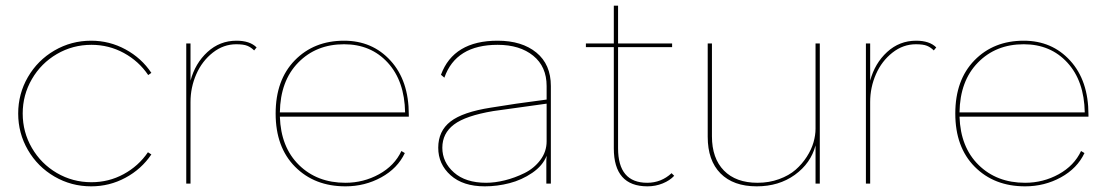

<svg xmlns="http://www.w3.org/2000/svg" viewBox="-20 -655 3953 685"><path d="M305.2 -509.8Q370.6 -509.8 427.7 -478.8Q484.9 -447.8 520 -395L508.8 -387.2Q475.1 -437 421.6 -466.1Q368.2 -495.1 306.2 -495.1Q239.3 -495.1 182.9 -462.2Q126.5 -429.2 93.8 -372.8Q61 -316.4 61 -250Q61 -183.6 93.8 -127.2Q126.5 -70.8 182.9 -37.8Q239.3 -4.9 306.2 -4.9Q368.2 -4.9 421.1 -33.7Q474.1 -62.5 507.8 -111.8L520 -104Q484.4 -51.3 427.5 -20.8Q370.6 9.8 305.2 9.8Q234.4 9.8 174.3 -25.1Q114.3 -60.1 79.6 -119.9Q44.9 -179.7 44.9 -250Q44.9 -320.3 79.6 -380.1Q114.3 -439.9 174.3 -474.9Q234.4 -509.8 305.2 -509.8Z M823.7 -509.8Q871.6 -509.8 895.5 -485.8L886.7 -475.1Q875.5 -486.3 862.1 -491.7Q848.6 -497.1 822.8 -497.1Q777.3 -497.1 739.3 -467.3Q701.2 -437.5 680.4 -390.4Q659.7 -343.3 659.7 -291V0H644.5V-500H659.7V-367.2Q676.3 -429.2 720.2 -469.5Q764.2 -509.8 823.7 -509.8Z M1212.4 9.8Q1102.1 9.8 1032.7 -60.1Q963.4 -129.9 963.4 -250Q963.4 -369.6 1031.7 -439.7Q1100.1 -509.8 1207.5 -509.8Q1308.6 -509.8 1373.5 -438.5Q1438.5 -367.2 1438.5 -246.1V-238.8H978.5Q981.9 -129.9 1046.6 -66.4Q1111.3 -2.9 1212.4 -2.9Q1276.9 -2.9 1332.3 -33.4Q1387.7 -64 1412.1 -116.2L1424.3 -108.9Q1398.4 -54.2 1340.1 -22.2Q1281.7 9.8 1212.4 9.8ZM978.5 -253.9H1425.3Q1423.3 -366.2 1363.3 -431.6Q1303.2 -497.1 1207.5 -497.1Q1107.9 -497.1 1043.9 -431.6Q980 -366.2 978.5 -253.9Z M1755.4 -509.8Q1841.8 -509.8 1893.6 -467.5Q1945.3 -425.3 1945.3 -348.1V-76.2V0H1929.2V-82L1930.2 -99.1Q1916.5 -64 1878.9 -38.3Q1841.3 -12.7 1797.6 -1.5Q1753.9 9.8 1709.5 9.8Q1631.8 9.8 1587.6 -29.8Q1543.5 -69.3 1543.5 -127.9Q1543.5 -187.5 1587.2 -221.4Q1630.9 -255.4 1731.4 -271Q1812.5 -284.7 1930.2 -299.8V-348.1Q1930.2 -417.5 1882.3 -456.3Q1834.5 -495.1 1755.4 -495.1Q1606.4 -495.1 1565.4 -377.9L1553.2 -388.2Q1598.1 -509.8 1755.4 -509.8ZM1558.1 -127.9Q1558.1 -76.2 1599.6 -39.6Q1641.1 -2.9 1714.4 -2.9Q1745.6 -2.9 1781.2 -11.7Q1816.9 -20.5 1851.1 -37.4Q1885.3 -54.2 1907.7 -84Q1930.2 -113.8 1930.2 -150.9V-285.2L1740.2 -258.8Q1641.1 -242.2 1599.6 -210.7Q1558.1 -179.2 1558.1 -127.9Z M2185.1 -126Q2185.1 -2.9 2289.1 -2.9Q2338.9 -2.9 2376 -37.1L2385.3 -27.8Q2370.1 -11.2 2344.5 -0.7Q2318.8 9.8 2290 9.8Q2169.9 9.8 2169.9 -126V-486.8H2070.3V-500H2169.9V-634.8H2185.1V-500H2377.9V-486.8H2185.1Z M2679.7 9.8Q2596.2 9.8 2550.5 -36.4Q2504.9 -82.5 2504.9 -167V-500H2520V-168.9Q2520 -90.3 2562.7 -46.6Q2605.5 -2.9 2682.6 -2.9Q2724.1 -2.9 2759.5 -15.9Q2794.9 -28.8 2818.4 -49.3Q2841.8 -69.8 2858.4 -95.7Q2875 -121.6 2882.3 -147Q2889.6 -172.4 2889.6 -195.8V-500H2904.8V0H2889.6V-136.2Q2872.6 -72.3 2815.7 -31.2Q2758.8 9.8 2679.7 9.8Z M3248.5 -509.8Q3296.4 -509.8 3320.3 -485.8L3311.5 -475.1Q3300.3 -486.3 3286.9 -491.7Q3273.4 -497.1 3247.6 -497.1Q3202.1 -497.1 3164.1 -467.3Q3126 -437.5 3105.2 -390.4Q3084.5 -343.3 3084.5 -291V0H3069.3V-500H3084.5V-367.2Q3101.1 -429.2 3145 -469.5Q3189 -509.8 3248.5 -509.8Z M3637.2 9.8Q3526.9 9.8 3457.5 -60.1Q3388.2 -129.9 3388.2 -250Q3388.2 -369.6 3456.5 -439.7Q3524.9 -509.8 3632.3 -509.8Q3733.4 -509.8 3798.3 -438.5Q3863.3 -367.2 3863.3 -246.1V-238.8H3403.3Q3406.7 -129.9 3471.4 -66.4Q3536.1 -2.9 3637.2 -2.9Q3701.7 -2.9 3757.1 -33.4Q3812.5 -64 3836.9 -116.2L3849.1 -108.9Q3823.2 -54.2 3764.9 -22.2Q3706.5 9.8 3637.2 9.8ZM3403.3 -253.9H3850.1Q3848.1 -366.2 3788.1 -431.6Q3728 -497.1 3632.3 -497.1Q3532.7 -497.1 3468.8 -431.6Q3404.8 -366.2 3403.3 -253.9Z"/></svg>

Font: Human Sans Thin
Style: Regular
Weight: 100
Designer: Tim Radville
Foundry: Continuum
Version: Version 1.000;FEAKit 1.0